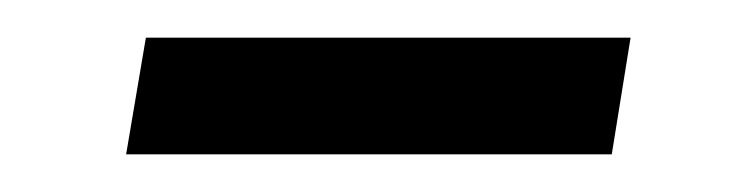

<svg xmlns="http://www.w3.org/2000/svg" viewBox="-20 -283 394 102"><path d="M305 -201H47L57.5 -263H315Z"/></svg>

Font: Lucymar Sans
Style: Italic
Weight: 400
Italic angle: -10°
Foundry: The League of Moveable Type (original font) / Main changes by Cristiano Sobral with portions from Mirco Monsees
Version: Version 2.00;August 30, 2020;FontCreator 13.0.0.2681 64-bit